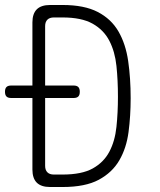

<svg xmlns="http://www.w3.org/2000/svg" viewBox="-20 -750 640 770"><path d="M181 0Q145 0 127.5 -17.5Q110 -35 110 -70V-357H25Q12 -357 6 -363Q0 -369 0 -382Q0 -395 6 -401Q12 -407 25 -407H110V-660Q110 -695 127.5 -712.5Q145 -730 181 -730H231Q318 -730 372 -702Q426 -674 455 -624Q484 -574 494 -505.5Q504 -437 504 -356Q504 -285 495.5 -220.5Q487 -156 458.5 -107Q430 -58 376 -29Q322 0 231 0ZM161 -85Q161 -68 170 -59Q179 -50 196 -50H231Q308 -50 352 -74.5Q396 -99 418.5 -141.5Q441 -184 447 -241Q453 -298 453 -362Q453 -428 447 -485.5Q441 -543 418.5 -586.5Q396 -630 351.5 -655Q307 -680 231 -680H196Q179 -680 170 -671Q161 -662 161 -645V-407H275Q288 -407 294 -401Q300 -395 300 -382Q300 -369 294 -363Q288 -357 275 -357H161Z"/></svg>

Font: Maple Mono Thin
Style: Regular
Weight: 250
Monospace: yes
Designer: subframe7536
Version: Version 7.000